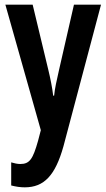

<svg xmlns="http://www.w3.org/2000/svg" viewBox="-20 -563 456 823"><path d="M3 -543 155 -5 143 41C121 119 107 140 67 140C55 140 41 137 28 133V232C48 237 66 240 86 240C169 240 217 189 252 64L413 -543H297L233 -263C223 -219 215 -184 212 -153H208C204 -187 196 -227 187 -264L120 -543Z"/></svg>

Font: Noto Sans Armenian ExtraCondensed SemiBold
Style: Regular
Weight: 600
Width: 2
Designer: Monotype Design Team
Foundry: Monotype Imaging Inc.
Version: Version 2.008